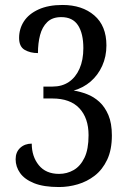

<svg xmlns="http://www.w3.org/2000/svg" viewBox="-20 -744 517 774"><path d="M218 10Q156 10 117.5 -5.5Q79 -21 61 -46.5Q43 -72 43 -102Q43 -131 61.5 -148Q80 -165 108 -165Q108 -113 136.5 -78Q165 -43 218 -43Q250 -43 277 -58.5Q304 -74 320.5 -108Q337 -142 337 -199Q337 -268 300 -307.5Q263 -347 191 -347H155V-395H192Q230 -395 257.5 -413.5Q285 -432 300.5 -467Q316 -502 316 -550Q316 -609 294.5 -642Q273 -675 227 -675Q191 -675 170.5 -655Q150 -635 141.5 -602.5Q133 -570 133 -530Q102 -530 79.5 -543Q57 -556 57 -591Q57 -628 76.5 -658Q96 -688 135.5 -706Q175 -724 232 -724Q311 -724 360 -682Q409 -640 409 -561Q409 -516 392 -478.5Q375 -441 345.5 -415.5Q316 -390 277 -379Q303 -375 330.5 -364.5Q358 -354 380.5 -333.5Q403 -313 417 -280Q431 -247 431 -198Q431 -140 412 -100Q393 -60 362 -36Q331 -12 293.5 -1Q256 10 218 10Z"/></svg>

Font: Noto Serif Condensed
Style: Regular
Weight: 400
Width: 3
Designer: Monotype Design Team
Foundry: Monotype Imaging Inc.
Version: Version 2.015